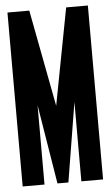

<svg xmlns="http://www.w3.org/2000/svg" viewBox="-52 -735 443 770"><g transform="rotate(-5 170.0 -350.0)"><path d="M169.9 -310.5 244.1 -700.2H331.5V0H244.1V-319.3L191.9 0H147.9L95.7 -319.3V0H7.8V-700.2H95.7Z"/></g></svg>

Font: Silence
Style: Regular
Weight: 400
Designer: Lilo Joris
Foundry: Lilo Joris
Version: Version 1.035;Fontself Maker 3.5.7